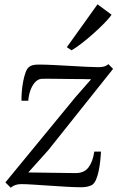

<svg xmlns="http://www.w3.org/2000/svg" viewBox="-20 -858 548 889"><path d="M402 -491Q390 -491.5 364.5 -491.8Q339 -492 307.5 -492.2Q276 -492.5 246 -493Q216 -493.5 195.5 -493.5Q175 -493.5 171.5 -493Q154 -491 141 -475.8Q128 -460.5 120.2 -438Q112.5 -415.5 111 -391.5H79.5Q79 -408 80.8 -431.5Q82.5 -455 87 -479.2Q91.5 -503.5 98.5 -522.8Q105.5 -542 116 -549Q121.5 -553.5 131.5 -556.2Q141.5 -559 160.5 -559Q187 -559 225 -557.2Q263 -555.5 303.2 -553Q343.5 -550.5 379.2 -548.8Q415 -547 436.5 -547Q448 -547 459.5 -549.5Q471 -552 482 -561L503.5 -539L203 -162L111 -59.5Q131.5 -59.5 165.2 -58.8Q199 -58 234.2 -57.8Q269.5 -57.5 296.8 -57Q324 -56.5 331.5 -56.5Q370.5 -57 390.2 -83.5Q410 -110 416.5 -156H447.5Q446.5 -134 443.8 -109.8Q441 -85.5 436.2 -63.2Q431.5 -41 423.8 -24.2Q416 -7.5 405 -1Q398.5 2.5 386.2 5.8Q374 9 356 9Q328.5 9 290 6.8Q251.5 4.5 210.8 1.8Q170 -1 134.8 -3.2Q99.5 -5.5 78 -5.5Q64 -5.5 52.5 -1.8Q41 2 29.5 11L5 -13.5L330 -409ZM289.5 -639.5 431.5 -838 496.5 -790Q490.5 -780 475.2 -763.5Q460 -747 439.2 -727.2Q418.5 -707.5 395.5 -687.8Q372.5 -668 350.5 -651.5Q328.5 -635 311 -625Z"/></svg>

Font: Merriweather 28pt Light
Style: Italic
Weight: 300
Italic angle: -7.8°
Version: Version 2.101